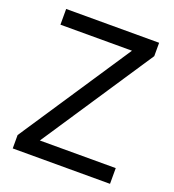

<svg xmlns="http://www.w3.org/2000/svg" viewBox="-130 -816 833 918"><g transform="rotate(20 286.0 -357.0)"><path d="M38 0H533V-80H147L523 -646V-714H50V-634H414L38 -68Z"/></g></svg>

Font: Noto Sans Math
Style: Regular
Weight: 400
Designer: Monotype Design Team, Delve Withrington, Jeff Kellem
Foundry: Monotype Imaging Inc., Delve Fonts LLC
Version: Version 3.000